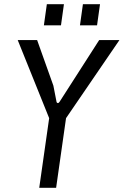

<svg xmlns="http://www.w3.org/2000/svg" viewBox="-20 -890 586 910"><path d="M166 0 213 -330 64 -700H156L233 -484L248 -407Q249 -402 253.5 -401.5Q258 -401 262 -407L450 -700H546L293 -330L246 0ZM359 -770 373 -870H454L440 -770ZM188 -770 202 -870H283L269 -770Z"/></svg>

Font: Finlandica
Style: Italic
Weight: 400
Italic angle: -8°
Designer: Niklas Ekholm, Juho Hiilivirta, Jaakko Suomalainen
Foundry: Helsinki Type Studio
Version: Version 1.064